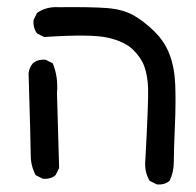

<svg xmlns="http://www.w3.org/2000/svg" viewBox="-20 -386 540 528"><path d="M411.1 121.1 391.6 111.3Q376 85.9 379.9 50.8Q388.7 -111.3 387.2 -145Q385.7 -178.7 377 -203.1Q368.2 -227.5 345.7 -249.5Q323.2 -271.5 277.3 -282.2Q231.4 -293 101.6 -284.2L82 -293.9Q70.3 -309.6 72.3 -331.1L82 -350.6Q107.4 -368.2 140.6 -366.2Q231.4 -367.2 274.4 -363.8Q317.4 -360.4 345.7 -344.7Q374 -329.1 403.3 -300.8Q432.6 -272.5 446.3 -236.3Q460 -200.2 461.9 -152.8Q463.9 -105.5 460.9 -38.1Q458 29.3 458 58.6Q458 87.9 446.3 111.3Q432.6 123 411.1 121.1ZM97.7 105.5 78.1 95.7Q64.5 70.3 64.5 40.5Q64.5 10.7 58.6 -184.6Q60.5 -200.2 70.3 -211.9Q84 -223.6 105.5 -221.7L125 -211.9Q140.6 -174.8 136.7 -129.9L142.6 76.2L132.8 95.7Q119.1 107.4 97.7 105.5Z"/></svg>

Font: NaikaiFont
Style: Regular-Lite
Weight: 400
Version: Version 1.67